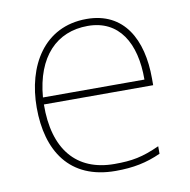

<svg xmlns="http://www.w3.org/2000/svg" viewBox="-67 -604 673 680"><g transform="rotate(-10 270.0 -264.0)"><path d="M287 -538C133 -538 59 -408 59 -259C59 -104 130 10 296 10C360 10 408 0 459 -23V-50C397 -22 360 -15 296 -15C159 -15 84 -105 86 -266H479V-291C479 -430 422 -538 287 -538ZM287 -513C399 -513 453 -423 452 -291H87C99 -436 175 -513 287 -513Z"/></g></svg>

Font: Noto Sans Telugu Thin
Style: Regular
Weight: 100
Designer: Jelle Bosma - Monotype Design Team
Foundry: Monotype Imaging Inc.
Version: Version 2.005